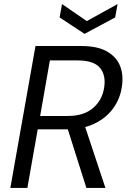

<svg xmlns="http://www.w3.org/2000/svg" viewBox="-20 -927 637 947"><path d="M31 0 155 -700H381Q461 -700 508 -673Q555 -646 572.5 -601Q590 -556 581 -499Q573 -441 538.5 -393Q504 -345 445.5 -317Q387 -289 304 -289H166L115 0ZM406 0 307 -313H396L500 0ZM178 -355H314Q394 -355 439.5 -394.5Q485 -434 494 -497Q503 -557 472.5 -593Q442 -629 361 -629H226ZM560 -907 548 -841 397 -760 274 -841 286 -907 408 -823Z"/></svg>

Font: DM Sans 10pt
Style: Italic
Weight: 400
Italic angle: -10°
Version: Version 4.004;gftools[0.9.30]